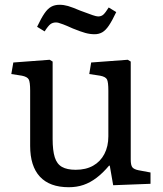

<svg xmlns="http://www.w3.org/2000/svg" viewBox="-20 -762 674 796"><path d="M265.1 14.2Q186 14.2 145.5 -29.5Q105 -73.2 105 -157.2V-386.2Q105 -422.4 98.9 -433.1Q92.8 -443.8 70.8 -448.2L26.9 -455.1L35.2 -502.9L186 -514.2L198.2 -506.8V-186Q198.2 -138.2 207 -110.1Q215.8 -82 236.8 -70.1Q257.8 -58.1 293.9 -58.1Q335.9 -58.1 366 -75Q396 -91.8 412.6 -123.3Q429.2 -154.8 429.2 -196.8V-386.2Q429.2 -421.4 423.6 -432.6Q418 -443.8 395 -448.2L350.1 -455.1L357.9 -502.9L509.8 -514.2L522 -506.8V-101.1Q522 -77.1 528.6 -68.6Q535.2 -60.1 554.2 -56.2L604 -46.9V0L449.2 5.9L435.1 -75.2H432.1Q406.2 -44.4 380.1 -24.7Q354 -4.9 326.2 4.6Q298.3 14.2 265.1 14.2ZM372.1 -620.1Q353 -620.1 333.5 -625.5Q314 -630.9 281.7 -644Q254.9 -656.2 241.5 -661.1Q228 -666 222.4 -667.5Q216.8 -668.9 211.9 -668.9Q198.7 -668.9 189.2 -661.9Q179.7 -654.8 165 -631.8L133.8 -650.9Q150.9 -687 164.3 -706.5Q177.7 -726.1 192.4 -734.1Q207 -742.2 227.1 -742.2Q244.1 -742.2 262 -737.1Q279.8 -731.9 313 -717.8Q348.1 -704.6 364 -699.2Q379.9 -693.8 386.7 -693.8Q399.9 -693.8 408.4 -701.4Q417 -709 430.7 -731L461.9 -711.9Q444.8 -675.8 431.4 -656Q418 -636.2 404.1 -628.2Q390.1 -620.1 372.1 -620.1Z"/></svg>

Font: Literata
Style: Regular
Weight: 400
Designer: Latin by Veronika Burian and Jose Scaglione. Greek by Irene Vlachou. Cyrillic by Vera Evstafieva.
Foundry: TypeTogether
Version: Version 3.002